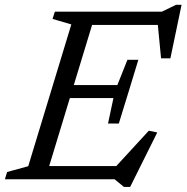

<svg xmlns="http://www.w3.org/2000/svg" viewBox="-38 -730 760 782"><path d="M252.5 -630.5 176 -653 185.5 -682.5H353.5L146 0H-18L-9 -29.5L77 -53ZM603 -647.5 624 -628.5H285L302.5 -682.5H621.5L679 -710.5H701.5L656 -492.5H618ZM467 31.5 428.5 0H94L111.5 -53.5H463.5L418 -34.5L568 -197.5L602.5 -190.5L492 31.5ZM446 -227H402L424 -330.5H195L211.5 -383.5H440L481 -486.5H525.5L486 -357Z"/></svg>

Font: Newsreader 14pt
Style: Italic
Weight: 400
Italic angle: -17°
Designer: Hugues Gentile
Foundry: Production Type
Version: Version 1.003